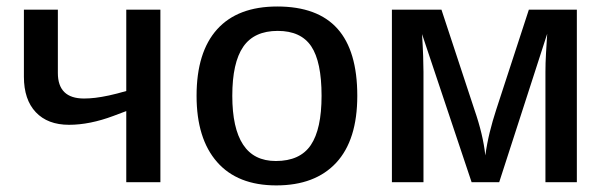

<svg xmlns="http://www.w3.org/2000/svg" viewBox="-20 -558 1856 588"><path d="M471.2 -528.3V0H366.7V-217.8L327.6 -203.1Q254.9 -175.8 191.4 -175.8Q126 -175.8 89.6 -214.4Q53.2 -252.9 53.2 -323.2V-528.3H157.2V-334.5Q157.2 -256.3 237.3 -256.3Q253.9 -256.3 272.2 -258.5Q290.5 -260.7 313.5 -265.6Q336.4 -270.5 366.7 -279.3V-528.3Z M1074.2 -264.6Q1074.2 -129.4 1009.8 -59.8Q945.3 9.8 826.2 9.8Q707.5 9.8 644.8 -61.8Q582 -133.3 582 -264.6Q582 -398.4 645 -468.3Q708 -538.1 829.1 -538.1Q952.6 -538.1 1013.4 -470.2Q1074.2 -402.3 1074.2 -264.6ZM964.8 -264.6Q964.8 -369.1 933.1 -416.3Q901.4 -463.4 830.6 -463.4Q758.3 -463.4 724.9 -414.8Q691.4 -366.2 691.4 -264.6Q691.4 -165.5 724.4 -115.2Q757.3 -64.9 824.7 -64.9Q898.9 -64.9 931.9 -113.8Q964.8 -162.6 964.8 -264.6Z M1276.9 -337.9V0H1180.2V-528.3H1332L1433.1 -221.7Q1446.3 -183.6 1454.6 -148.7Q1462.9 -113.8 1466.3 -82Q1471.2 -117.7 1479.7 -152.6Q1488.3 -187.5 1499.5 -221.7L1599.6 -528.3H1746.6V0H1650.4V-337.9Q1650.4 -364.7 1652.1 -394Q1653.8 -423.3 1655.8 -454.6L1508.8 0H1424.3L1272.5 -453.6Q1274.9 -415.5 1275.9 -386.5Q1276.9 -357.4 1276.9 -337.9Z"/></svg>

Font: Arimo Medium
Style: Regular
Weight: 500
Designer: Steve Matteson
Foundry: Monotype Imaging Inc.
Version: Version 1.33